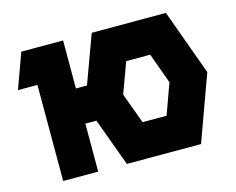

<svg xmlns="http://www.w3.org/2000/svg" viewBox="-98 -845 1217 990"><g transform="rotate(-15 511.0 -350.0)"><path d="M20 -513 88 -700H311V-444H370L464 -700H860L987 -350L860 0H464L370 -256H311V0H124V-513ZM538 -350 598 -187H726L785 -350L726 -513H598Z"/></g></svg>

Font: Clickuper
Style: Bold
Weight: 700
Designer: Denis Ignatov
Foundry: Denis Ignatov
Version: Version 1.10 April 16, 2021